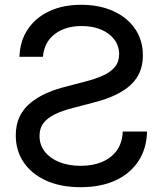

<svg xmlns="http://www.w3.org/2000/svg" viewBox="-20 -758 670 790"><path d="M312 12.2Q229.5 12.2 169.4 -15.1Q109.4 -42.5 77.1 -90.6Q44.9 -138.7 44.9 -201.2Q44.9 -245.1 60.8 -278.1Q76.7 -311 105.5 -334.7Q134.3 -358.4 172.1 -375Q210 -391.6 253.9 -402.3L330.6 -422.4Q371.1 -432.6 402.8 -446.8Q434.6 -460.9 452.4 -482.2Q470.2 -503.4 470.2 -534.7Q470.2 -568.8 450.7 -595Q431.2 -621.1 396.7 -636Q362.3 -650.9 316.4 -650.9Q248 -650.9 204.8 -617.4Q161.6 -584 156.7 -524.4H60.1Q62 -588.9 94 -637Q126 -685.1 182.4 -711.7Q238.8 -738.3 314 -738.3Q388.7 -738.3 446 -712.4Q503.4 -686.5 535.6 -639.6Q567.9 -592.8 567.9 -529.8Q567.9 -455.1 517.8 -408.7Q467.8 -362.3 368.2 -336.9L284.2 -314.9Q238.8 -303.7 207.3 -288.6Q175.8 -273.4 159.2 -252Q142.6 -230.5 142.6 -199.2Q142.6 -161.6 164.3 -134Q186 -106.4 224.1 -91.1Q262.2 -75.7 312 -75.7Q362.3 -75.7 400.6 -92Q439 -108.4 461.2 -139.9Q483.4 -171.4 484.9 -216.8H585Q583.5 -147 549.8 -95.5Q516.1 -43.9 455.6 -15.9Q395 12.2 312 12.2Z"/></svg>

Font: Inter Cardless Tabular
Style: Regular
Weight: 400
Designer: Rasmus Andersson
Foundry: rsms
Version: Version 4.000;git-4fc901f